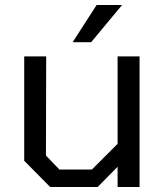

<svg xmlns="http://www.w3.org/2000/svg" viewBox="-20 -749 660 769"><path d="M271 -580 367 -729H469L345 -580ZM181 0 77 -105V-523H165L164 -126L218 -70H348L451 -173V-523H539V0H451V-81L371 0Z"/></svg>

Font: Tomorrow
Style: Regular
Weight: 400
Designer: Tony de Marco, Monica Rizzolli
Foundry: Just in Type
Version: Version 2.002